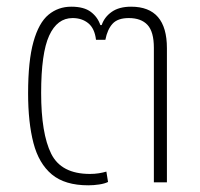

<svg xmlns="http://www.w3.org/2000/svg" viewBox="-20 -545 599 574"><path d="M244 9Q174 9 135 -23.5Q96 -56 80 -117.5Q64 -179 64 -266Q64 -363 80 -420Q96 -477 125 -501Q154 -525 193 -525Q231 -525 251.5 -509.5Q272 -494 280 -470H284Q292 -494 314 -509.5Q336 -525 372 -525Q479 -525 479 -401V0H440V-402Q440 -450 421 -470.5Q402 -491 365 -491Q332 -491 316.5 -474Q301 -457 295 -426H267Q263 -460 244 -475.5Q225 -491 197 -491Q151 -491 127 -438.5Q103 -386 103 -267Q103 -146 133 -85.5Q163 -25 249 -25Q263 -25 275.5 -27Q288 -29 298 -32L303 -1Q293 4 276.5 6.5Q260 9 244 9Z"/></svg>

Font: Noto Sans Thai UI SemCond ExtLt
Style: Regular
Weight: 200
Width: 4
Designer: Monotype Design Team
Foundry: Monotype Imaging Inc.
Version: Version 2.000